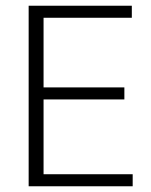

<svg xmlns="http://www.w3.org/2000/svg" viewBox="-20 -650 527 670"><path d="M80 -630H440V-588H132V-345H414V-303H132V-42H443V0H80Z"/></svg>

Font: Ek Mukta ExtraLight
Style: Regular
Weight: 275
Designer: Girish Dalvi and Yashodeep Gholap
Foundry: Ek Type
Version: Version 2.538;PS 1.002;hotconv 16.6.51;makeotf.lib2.5.65220;